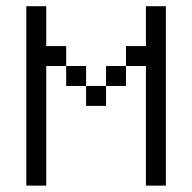

<svg xmlns="http://www.w3.org/2000/svg" viewBox="-20 -582 602 602"><path d="M437.5 -562.5H500V0H437.5V-375H375V-437.5H437.5ZM312.5 -375H375V-312.5H312.5ZM250 -312.5H312.5V-250H250ZM187.5 -375H250V-312.5H187.5ZM62.5 -562.5H125V-437.5H187.5V-375H125V0H62.5Z"/></svg>

Font: Pixel Operator SC
Style: Regular
Weight: 400
Designer: Jayvee Enaguas (GrandChaos9000)
Foundry: The Grandoplex Project
Version: Version 1.4.1 (September 5, 2015)